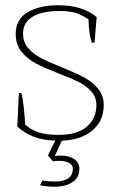

<svg xmlns="http://www.w3.org/2000/svg" viewBox="-20 -527 456 733"><path d="M216 10 189 69Q197 67 214 67Q243 67 263 80Q283 93 283 118Q283 151 256.5 168.5Q230 186 187 186Q160 186 133 180L142 162Q165 166 190 166Q222 166 240 154Q258 142 258 117Q258 102 243 94.5Q228 87 207 87Q196 87 182 89L163 66L191 10Q141 8 107 -5.5Q73 -19 46 -44L52 -172H61Q66 -160 70.5 -119Q75 -78 76 -51Q99 -31 128.5 -21.5Q158 -12 203 -12Q275 -12 311.5 -43.5Q348 -75 348 -126Q348 -156 329 -177.5Q310 -199 281.5 -213.5Q253 -228 205 -246Q151 -267 118.5 -284Q86 -301 63 -328.5Q40 -356 40 -397Q40 -454 86 -480.5Q132 -507 202 -507Q295 -507 349 -462L341 -364H331Q325 -377 321.5 -404Q318 -431 318 -453Q291 -471 267.5 -478Q244 -485 206 -485Q142 -485 105 -463.5Q68 -442 68 -398Q68 -366 88 -343Q108 -320 137 -305Q166 -290 216 -270Q270 -248 301 -231.5Q332 -215 354 -189Q376 -163 376 -126Q376 -65 332 -28.5Q288 8 216 10Z"/></svg>

Font: Trirong Thin
Style: Regular
Weight: 250
Designer: Katatrad Team
Foundry: CadsonDemak
Version: Version 1.001